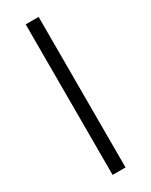

<svg xmlns="http://www.w3.org/2000/svg" viewBox="-233 -853 789 1003"><g transform="rotate(-30 162.0 -352.0)"><path d="M123 -806H201V102H123Z"/></g></svg>

Font: Bitter Thin Medium
Style: Regular
Weight: 500
Version: Version 3.021